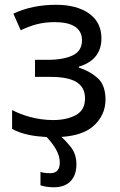

<svg xmlns="http://www.w3.org/2000/svg" viewBox="-20 -566 505 806"><path d="M231 116.2C231 146 217.8 161.1 190.9 161.1C175.8 161.1 159.2 159.2 149.9 155.8V211.9C165.5 217.3 186 220.2 206.1 220.2C268.6 220.2 300.8 182.6 300.8 124C300.8 95.2 293 70.8 276.9 50.8C264.2 34.7 251 20.5 237.8 8.8C296.4 4.9 340.8 -9.8 370.6 -35.6C405.3 -65.9 422.9 -103.5 422.9 -147.9C422.9 -188.5 411.6 -218.8 389.6 -238.8C367.2 -258.3 340.8 -272.9 311 -282.2V-286.1C368.2 -303.2 405.8 -339.8 405.8 -404.8C405.8 -449.7 388.7 -484.4 354 -509.3C319.3 -533.7 272.9 -545.9 215.8 -545.9C149.4 -545.9 90.8 -534.2 36.1 -508.8L66.9 -439C116.2 -461.9 155.3 -473.1 210 -473.1C283.7 -473.1 324.2 -447.8 324.2 -397C324.2 -367.2 311 -345.7 285.2 -333.5C259.3 -321.3 224.6 -314.9 181.2 -314.9H127V-243.2H192.9C290.5 -243.2 336.9 -214.8 336.9 -152.8C336.9 -119.6 323.7 -96.2 297.9 -82.5C272 -68.8 240.2 -62 203.1 -62C133.3 -62 72.3 -82.5 30.8 -104V-24.9C50.3 -13.7 75.2 -4.9 105 1C127 5.4 150.4 7.8 175.8 9.3C192.9 27.3 205.6 44.4 214.8 60.5C225.6 79.6 231 98.1 231 116.2Z"/></svg>

Font: Avrile Sans
Style: Regular
Weight: 400
Designer: Monotype Design Team, Google (font), Stefan Peev (BGR Cyrillic), Cristiano Sobral (main changes)
Foundry: The Avrile Sans Project Authors
Version: Version 3.110